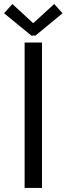

<svg xmlns="http://www.w3.org/2000/svg" viewBox="-31 -930 329 950"><path d="M90.8 0V-719.7H176.8V0ZM30.3 -910.2 131.8 -816.4H134.8L237.3 -910.2L278.3 -864.3L144.5 -753.9H124L-10.7 -864.3Z"/></svg>

Font: Reddit Sans Condensed
Style: Regular
Weight: 400
Designer: Stephen Hutchings
Foundry: Reddit
Version: Version 1.014